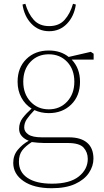

<svg xmlns="http://www.w3.org/2000/svg" viewBox="-20 -750 550 1015"><path d="M238 -172Q297 -172 335 -213Q373 -254 373 -318Q373 -383 335 -423Q297 -463 238 -463Q179 -463 141 -423Q103 -383 103 -318Q103 -254 141 -213Q179 -172 238 -172ZM238 -152Q197 -152 162 -168Q136 -141 122 -120.5Q108 -100 108 -76Q108 -54 130 -39Q152 -24 202 -24H345Q407 -24 440.5 4.5Q474 33 474 89Q474 128 450 164Q426 200 377 222.5Q328 245 253 245Q159 245 104.5 207.5Q50 170 50 111Q50 71 74 42Q98 13 132 -6Q110 -14 95.5 -30Q81 -46 81 -69Q81 -102 100 -126.5Q119 -151 147 -176Q113 -197 93 -234Q73 -271 73 -318Q73 -392 119 -437.5Q165 -483 238 -483Q301 -483 343 -449L460 -476L475 -466V-435H359Q403 -389 403 -318Q403 -243 356.5 -197.5Q310 -152 238 -152ZM80 105Q80 160 125.5 190.5Q171 221 255 221Q349 221 396.5 183Q444 145 444 90Q444 55 422 30.5Q400 6 338 6H214Q198 6 181.5 4.5Q165 3 148 1Q115 22 97.5 45Q80 68 80 105ZM99 -726 114 -730Q129 -678 158.5 -645Q188 -612 240 -612Q292 -612 321.5 -645Q351 -678 366 -730L381 -726Q372 -664 334 -624.5Q296 -585 240 -585Q184 -585 146 -624.5Q108 -664 99 -726Z"/></svg>

Font: Source Serif Pro ExtraLight
Style: Regular
Weight: 200
Designer: Frank Grießhammer
Foundry: Adobe Systems Incorporated
Version: Version 3.001;hotconv 1.0.111;makeotfexe 2.5.65597